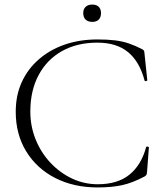

<svg xmlns="http://www.w3.org/2000/svg" viewBox="-20 -809 727 842"><path d="M407 -636Q452 -636 484.5 -632Q517 -628 545 -618.5Q573 -609 604 -593Q610 -589 611.5 -586.5Q613 -584 614 -571L626 -457Q626 -455 620.5 -453.5Q615 -452 614 -456Q592 -539 541.5 -580.5Q491 -622 407 -622Q318 -622 252 -585Q186 -548 149.5 -480Q113 -412 113 -320Q113 -255 136.5 -197Q160 -139 201.5 -95Q243 -51 296 -26Q349 -1 409 -1Q495 -1 547 -42.5Q599 -84 621 -164Q622 -167 627.5 -166Q633 -165 633 -163L625 -57Q624 -45 622 -42Q620 -39 614 -35Q561 -7 515.5 3Q470 13 408 13Q303 13 222 -28.5Q141 -70 95 -145Q49 -220 49 -319Q49 -391 75.5 -449Q102 -507 150.5 -549Q199 -591 264 -613.5Q329 -636 407 -636ZM385 -713Q366 -713 355.5 -723Q345 -733 345 -752Q345 -769 355.5 -779Q366 -789 385 -789Q403 -789 413 -779Q423 -769 423 -752Q423 -733 413 -723Q403 -713 385 -713Z"/></svg>

Font: Cormorant Garamond Light
Style: Regular
Weight: 300
Designer: Christian Thalmann (Catharsis Fonts)
Foundry: Catharsis Fonts
Version: Version 4.001